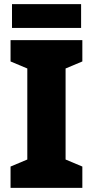

<svg xmlns="http://www.w3.org/2000/svg" viewBox="-20 -908 448 928"><path d="M378 0H31V-103L112 -137V-577L31 -611V-714H378V-611L297 -577V-137L378 -103ZM372 -888V-773H38V-888Z"/></svg>

Font: Noto Sans Gujarati SemiCondensed Black
Style: Regular
Weight: 900
Width: 4
Designer: Jelle Bosma - Monotype Design Team, Universal Thirst
Foundry: Monotype Imaging Inc.
Version: Version 2.106; ttfautohint (v1.8.4.7-5d5b)